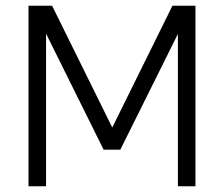

<svg xmlns="http://www.w3.org/2000/svg" viewBox="-20 -647 778 667"><path d="M659 -627V0H598V-529L398 -127H340L140 -530V0H79V-627H161L370 -204L579 -627Z"/></svg>

Font: Blinker Light
Style: Regular
Weight: 300
Designer: Juergen Huber
Foundry: supertype
Version: Version 1.017;hotconv 1.0.117;makeotfexe 2.5.65602